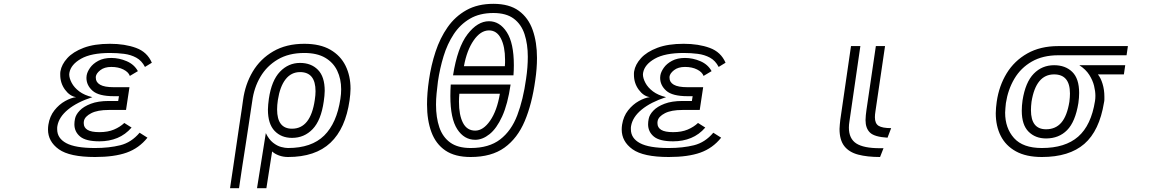

<svg xmlns="http://www.w3.org/2000/svg" viewBox="-20 -809 6040 1004"><path d="M751 -89Q707 -34 642.5 -11Q578 12 477 12Q344 12 287.5 -28.5Q231 -69 231 -132Q231 -138 231.5 -144.5Q232 -151 233 -157Q240 -201 264.5 -232Q289 -263 320.5 -280.5Q352 -298 378 -301Q345 -306 320 -340Q295 -374 295 -418Q295 -423 295 -427.5Q295 -432 296 -436Q302 -472 332 -505Q362 -538 417.5 -559Q473 -580 555 -580Q633 -580 691.5 -558.5Q750 -537 774 -481L738 -459Q721 -492 692.5 -507.5Q664 -523 628.5 -527.5Q593 -532 555 -532Q457 -532 404 -502Q351 -472 343 -429Q343 -427 342.5 -424.5Q342 -422 342 -420Q342 -400 355 -375.5Q368 -351 394.5 -331Q421 -311 463 -301Q383 -275 335.5 -236Q288 -197 280 -150Q279 -146 279 -142Q279 -138 279 -133Q279 -86 326.5 -60.5Q374 -35 477 -35Q551 -35 609 -49.5Q667 -64 710 -115ZM668 -142Q636 -105 593.5 -87.5Q551 -70 500 -70Q429 -70 399 -95Q369 -120 369 -159Q369 -172 372 -187Q376 -209 396.5 -230.5Q417 -252 455 -266.5Q493 -281 549 -281H598L602 -306H575Q496 -306 464 -334.5Q432 -363 432 -402Q432 -405 432.5 -408Q433 -411 433 -414Q436 -433 451 -454.5Q466 -476 494 -491Q522 -506 562 -506Q603 -506 642.5 -489Q682 -472 701 -437L659 -412Q652 -432 625.5 -445.5Q599 -459 562 -459Q526 -459 504.5 -442Q483 -425 481 -408V-402Q481 -379 503.5 -366Q526 -353 575 -353H657L639 -234H549Q490 -234 457 -217Q424 -200 419 -177Q418 -173 418 -170Q418 -167 418 -164Q418 -142 437.5 -130Q457 -118 500 -118Q544 -118 576 -131.5Q608 -145 630 -166Z M1370 -113Q1386 -80 1407.5 -63Q1429 -46 1450 -40.5Q1471 -35 1486 -35Q1609 -35 1675 -100Q1741 -165 1760 -292Q1762 -305 1763 -317.5Q1764 -330 1764 -342Q1764 -396 1743.5 -439Q1723 -482 1680.5 -507Q1638 -532 1571 -532Q1490 -532 1432.5 -498Q1375 -464 1341.5 -407Q1308 -350 1299 -280Q1298 -273 1292.5 -237.5Q1287 -202 1279.5 -150.5Q1272 -99 1263 -42.5Q1254 14 1246.5 63.5Q1239 113 1234.5 144Q1230 175 1230 175H1183Q1183 175 1187.5 144Q1192 113 1199.5 64Q1207 15 1215 -41.5Q1223 -98 1231 -150.5Q1239 -203 1244.5 -240Q1250 -277 1251 -286Q1262 -368 1301.5 -434.5Q1341 -501 1409 -540.5Q1477 -580 1571 -580Q1654 -580 1707.5 -549Q1761 -518 1787 -465Q1813 -412 1813 -345Q1813 -331 1811.5 -316Q1810 -301 1808 -285Q1787 -137 1708 -62.5Q1629 12 1486 12Q1461 12 1439 4Q1417 -4 1403 -17L1373 175H1324ZM1507 -88Q1451 -88 1416 -124.5Q1381 -161 1381 -236Q1381 -249 1382.5 -263Q1384 -277 1386 -293Q1400 -388 1444 -434Q1488 -480 1549 -480Q1607 -480 1642.5 -444Q1678 -408 1678 -334Q1678 -321 1676.5 -307.5Q1675 -294 1673 -279Q1659 -180 1615 -134Q1571 -88 1507 -88ZM1507 -136Q1604 -136 1626 -286Q1628 -299 1629 -310.5Q1630 -322 1630 -332Q1630 -432 1549 -432Q1503 -432 1473.5 -394.5Q1444 -357 1433 -286Q1431 -273 1430 -260.5Q1429 -248 1429 -237Q1429 -136 1507 -136Z M2441 12Q2359 12 2309 -22Q2259 -56 2236 -118Q2213 -180 2213 -263Q2213 -293 2215.5 -324.5Q2218 -356 2223 -390Q2234 -467 2257.5 -538.5Q2281 -610 2320.5 -666.5Q2360 -723 2419 -756Q2478 -789 2560 -789Q2643 -789 2693 -752.5Q2743 -716 2765.5 -652Q2788 -588 2788 -506Q2788 -450 2779 -390Q2762 -266 2724 -176Q2686 -86 2618 -37Q2550 12 2441 12ZM2441 -35Q2537 -35 2595.5 -80Q2654 -125 2685 -206.5Q2716 -288 2731 -397Q2740 -457 2740 -512Q2740 -578 2723 -630Q2706 -682 2666.5 -711.5Q2627 -741 2560 -741Q2488 -741 2437 -711Q2386 -681 2352.5 -630Q2319 -579 2299.5 -515Q2280 -451 2270 -383Q2266 -351 2263 -320.5Q2260 -290 2260 -262Q2260 -194 2277.5 -143Q2295 -92 2334.5 -63.5Q2374 -35 2441 -35ZM2349 -415Q2372 -561 2424.5 -629.5Q2477 -698 2537 -698Q2593 -698 2630 -641Q2667 -584 2667 -468Q2667 -455 2666.5 -442Q2666 -429 2665 -415ZM2620 -463Q2621 -472 2621 -480.5Q2621 -489 2621 -497Q2621 -565 2599.5 -607.5Q2578 -650 2537 -650Q2493 -650 2457 -598Q2421 -546 2406 -463ZM2650 -367Q2635 -264 2606 -200.5Q2577 -137 2540 -107.5Q2503 -78 2465 -78Q2407 -78 2371 -133.5Q2335 -189 2335 -307Q2335 -321 2335.5 -336Q2336 -351 2337 -367ZM2382 -319Q2381 -308 2380.5 -297.5Q2380 -287 2380 -277Q2380 -207 2401 -166.5Q2422 -126 2465 -126Q2507 -126 2543 -178Q2579 -230 2594 -319Z M3751 -89Q3707 -34 3642.5 -11Q3578 12 3477 12Q3344 12 3287.5 -28.5Q3231 -69 3231 -132Q3231 -138 3231.5 -144.5Q3232 -151 3233 -157Q3240 -201 3264.5 -232Q3289 -263 3320.5 -280.5Q3352 -298 3378 -301Q3345 -306 3320 -340Q3295 -374 3295 -418Q3295 -423 3295 -427.5Q3295 -432 3296 -436Q3302 -472 3332 -505Q3362 -538 3417.5 -559Q3473 -580 3555 -580Q3633 -580 3691.5 -558.5Q3750 -537 3774 -481L3738 -459Q3721 -492 3692.5 -507.5Q3664 -523 3628.5 -527.5Q3593 -532 3555 -532Q3457 -532 3404 -502Q3351 -472 3343 -429Q3343 -427 3342.5 -424.5Q3342 -422 3342 -420Q3342 -400 3355 -375.5Q3368 -351 3394.5 -331Q3421 -311 3463 -301Q3383 -275 3335.5 -236Q3288 -197 3280 -150Q3279 -146 3279 -142Q3279 -138 3279 -133Q3279 -86 3326.5 -60.5Q3374 -35 3477 -35Q3551 -35 3609 -49.5Q3667 -64 3710 -115ZM3668 -142Q3636 -105 3593.5 -87.5Q3551 -70 3500 -70Q3429 -70 3399 -95Q3369 -120 3369 -159Q3369 -172 3372 -187Q3376 -209 3396.5 -230.5Q3417 -252 3455 -266.5Q3493 -281 3549 -281H3598L3602 -306H3575Q3496 -306 3464 -334.5Q3432 -363 3432 -402Q3432 -405 3432.5 -408Q3433 -411 3433 -414Q3436 -433 3451 -454.5Q3466 -476 3494 -491Q3522 -506 3562 -506Q3603 -506 3642.5 -489Q3682 -472 3701 -437L3659 -412Q3652 -432 3625.5 -445.5Q3599 -459 3562 -459Q3526 -459 3504.5 -442Q3483 -425 3481 -408V-402Q3481 -379 3503.5 -366Q3526 -353 3575 -353H3657L3639 -234H3549Q3490 -234 3457 -217Q3424 -200 3419 -177Q3418 -173 3418 -170Q3418 -167 3418 -164Q3418 -142 3437.5 -130Q3457 -118 3500 -118Q3544 -118 3576 -131.5Q3608 -145 3630 -166Z M4582 12Q4515 12 4467.5 -0.5Q4420 -13 4395 -45Q4370 -77 4370 -135Q4370 -146 4371.5 -157.5Q4373 -169 4374 -182L4430 -568H4479L4422 -175Q4419 -157 4419 -142Q4419 -84 4457.5 -59Q4496 -34 4581 -34H4600ZM4621 -89Q4553 -93 4529.5 -115.5Q4506 -138 4506 -181Q4506 -193 4507.5 -206.5Q4509 -220 4511 -235L4560 -568H4608L4558 -228Q4555 -210 4555 -196Q4555 -163 4574.5 -151Q4594 -139 4640 -139Z M5721 -420Q5736 -402 5745.5 -370.5Q5755 -339 5755 -304Q5755 -297 5755 -289Q5755 -281 5753 -273Q5729 -125 5650 -56.5Q5571 12 5428 12Q5346 12 5292.5 -17.5Q5239 -47 5213 -98.5Q5187 -150 5187 -217Q5187 -232 5188.5 -246.5Q5190 -261 5192 -277Q5204 -360 5244 -425.5Q5284 -491 5352 -529.5Q5420 -568 5514 -568H5878L5871 -520H5514Q5433 -520 5375.5 -487Q5318 -454 5284.5 -397.5Q5251 -341 5240 -270Q5239 -257 5237.5 -244.5Q5236 -232 5236 -220Q5236 -139 5282.5 -87Q5329 -35 5428 -35Q5550 -35 5618 -94.5Q5686 -154 5706 -281Q5707 -287 5707.5 -294Q5708 -301 5708 -308Q5708 -332 5701 -360.5Q5694 -389 5676 -417.5Q5658 -446 5624 -468H5864L5857 -420ZM5450 -85Q5394 -85 5358.5 -120.5Q5323 -156 5323 -230Q5323 -243 5324 -256.5Q5325 -270 5327 -284Q5342 -379 5385.5 -423.5Q5429 -468 5492 -468Q5551 -468 5587 -433Q5623 -398 5623 -323Q5623 -311 5622 -297.5Q5621 -284 5619 -270Q5603 -172 5560 -128.5Q5517 -85 5450 -85ZM5450 -133Q5500 -133 5530 -168Q5560 -203 5572 -277Q5575 -301 5575 -320Q5575 -420 5492 -420Q5397 -420 5374 -277Q5371 -253 5371 -233Q5371 -133 5450 -133Z"/></svg>

Font: Train One
Style: Regular
Weight: 400
Designer: Fontworks Inc.
Foundry: Fontworks Inc.
Version: Version 1.100